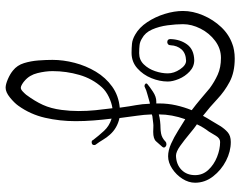

<svg xmlns="http://www.w3.org/2000/svg" viewBox="-106 -691 855 683"><g transform="rotate(-90 321.5 -349.5)"><path d="M150 -185Q144 -185 140 -189.5Q136 -194 141 -200Q151 -211 160 -221.5Q169 -232 194 -232Q202 -232 210 -231.5Q218 -231 225 -232L250 -235Q253 -236 256 -237Q255 -266 251.5 -288.5Q248 -311 243 -352Q207 -360 184 -386Q174 -397 166 -410.5Q158 -424 149 -436Q147 -438 147 -442Q147 -451 158 -451Q162 -451 165 -447H164Q180 -426 197.5 -407Q215 -388 241 -380Q237 -412 234.5 -444.5Q232 -477 232 -508Q232 -564 244 -616.5Q256 -669 287 -712Q297 -726 316 -741.5Q335 -757 351 -757Q363 -757 381.5 -749Q400 -741 412 -731Q431 -716 438.5 -691.5Q446 -667 448 -640Q450 -613 450 -590Q450 -552 439.5 -511.5Q429 -471 408 -436Q387 -401 355 -378Q323 -355 280 -351Q285 -314 289 -293Q293 -272 294 -244H297Q310 -248 327 -252.5Q344 -257 351 -261Q355 -263 357 -263Q362 -263 365 -259.5Q368 -256 363 -252Q355 -245 337 -233Q319 -221 302 -221Q298 -221 295 -221Q295 -217 295 -211Q295 -180 288.5 -151Q282 -122 271 -95Q291 -80 310.5 -63.5Q330 -47 349 -31Q372 -14 397.5 -2.5Q423 9 457 9Q490 9 517.5 -11.5Q545 -32 561 -63.5Q577 -95 577 -126Q577 -151 573 -181Q569 -211 558 -236Q547 -261 526 -272Q515 -279 503 -280.5Q491 -282 474 -282Q450 -282 434 -265.5Q418 -249 410 -225.5Q402 -202 402 -180Q402 -158 416.5 -136.5Q431 -115 447 -115Q474 -116 487.5 -131.5Q501 -147 502 -170Q502 -176 505.5 -179Q509 -182 513 -182Q524 -182 524 -171Q523 -136 505 -111.5Q487 -87 449 -86Q426 -86 408.5 -102.5Q391 -119 382 -141Q373 -163 373 -180Q373 -209 385 -238.5Q397 -268 420 -288.5Q443 -309 475 -309Q492 -309 507.5 -307.5Q523 -306 540 -296Q565 -282 584 -253.5Q603 -225 613.5 -191Q624 -157 624 -126Q624 -91 608.5 -54.5Q593 -18 566.5 10Q540 38 505 50Q498 53 484 55.5Q470 58 455 58Q406 58 372 40Q338 22 310.5 -4Q283 -30 251 -55Q243 -40 233.5 -25Q224 -10 215 6Q205 22 192.5 33Q180 44 158 44Q124 44 91 27Q58 10 35.5 -19Q13 -48 13 -83Q13 -106 27 -128Q41 -150 63 -164.5Q85 -179 107 -179Q128 -179 151.5 -168.5Q175 -158 198 -143.5Q221 -129 239 -118Q256 -166 256 -211V-212Q245 -209 231.5 -207.5Q218 -206 207 -206Q203 -206 198.5 -205.5Q194 -205 188 -204Q172 -201 159 -188Q156 -185 150 -185ZM278 -377Q298 -380 318.5 -390Q339 -400 352 -414Q383 -448 396.5 -494.5Q410 -541 410 -590Q410 -615 403 -643.5Q396 -672 376 -689Q372 -693 364 -698Q356 -703 351 -703Q345 -703 338 -696.5Q331 -690 326 -684Q303 -653 290 -624.5Q277 -596 272 -558Q270 -543 269 -527.5Q268 -512 268 -497Q268 -467 271 -437Q274 -407 278 -377ZM158 6Q171 6 180 -9Q189 -24 195 -34Q202 -43 208.5 -53.5Q215 -64 221 -77H220Q208 -85 186.5 -103Q165 -121 144 -136Q123 -151 109 -151Q78 -150 59 -131.5Q40 -113 40 -83Q40 -56 58.5 -36Q77 -16 104.5 -5Q132 6 158 6Z"/></g></svg>

Font: Ruge Boogie
Style: Regular
Weight: 400
Designer: Robert E. Leuschke
Foundry: Robert E. Leuschke
Version: Version 1.010; ttfautohint (v1.8.3)